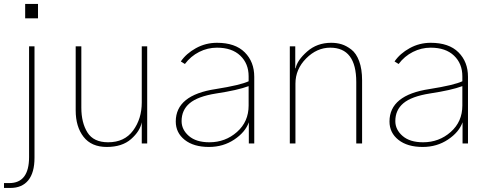

<svg xmlns="http://www.w3.org/2000/svg" viewBox="-24 -721 2457 965"><path d="M102.5 -628.9V-701.2H167V-628.9ZM-3.9 199.2H22.5Q122.1 199.2 122.1 68.4V-488.3H149.4V72.3Q149.4 146.5 118.2 185.1Q86.9 223.6 28.3 223.6H-3.9Z M356.4 -166V-488.3H384.8V-179.7Q384.8 -104.5 415.5 -55.2Q446.3 -5.9 519.5 -5.9Q601.6 -5.9 645 -64.9Q688.5 -124 688.5 -206.1V-488.3H715.8V0H688.5V-106.4Q679.7 -61.5 634.8 -22Q589.8 17.6 512.7 17.6Q435.5 17.6 396 -33.2Q356.4 -84 356.4 -166Z M888.7 -112.3Q888.7 -69.3 925.3 -37.6Q961.9 -5.9 1028.3 -5.9Q1108.4 -5.9 1167 -57.6Q1225.6 -109.4 1225.6 -190.4V-288.1Q1170.9 -267.6 1061.5 -251Q969.7 -236.3 929.2 -202.1Q888.7 -168 888.7 -112.3ZM859.4 -110.4Q859.4 -243.2 1060.5 -273.4Q1183.6 -293 1225.6 -312.5V-337.9Q1225.6 -401.4 1183.6 -441.4Q1141.6 -481.4 1066.4 -481.4Q1019.5 -481.4 977.1 -460Q934.6 -438.5 905.3 -399.4L884.8 -412.1Q912.1 -452.1 960.9 -479Q1009.8 -505.9 1066.4 -505.9Q1158.2 -505.9 1206.1 -458Q1253.9 -410.2 1253.9 -335V0H1226.6V-106.4Q1209 -56.6 1153.3 -19.5Q1097.7 17.6 1026.4 17.6Q949.2 17.6 904.3 -18.1Q859.4 -53.7 859.4 -110.4Z M1432.6 0V-488.3H1460V-377.9H1461.9Q1469.7 -418 1519.5 -461.9Q1569.3 -505.9 1640.6 -505.9Q1668.9 -505.9 1692.9 -498.5Q1716.8 -491.2 1741.7 -472.2Q1766.6 -453.1 1781.2 -413.6Q1795.9 -374 1795.9 -317.4V0H1766.6V-308.6Q1766.6 -481.4 1635.7 -481.4Q1568.4 -481.4 1514.6 -427.2Q1460.9 -373 1460.9 -300.8V0Z M1962.9 -112.3Q1962.9 -69.3 1999.5 -37.6Q2036.1 -5.9 2102.5 -5.9Q2182.6 -5.9 2241.2 -57.6Q2299.8 -109.4 2299.8 -190.4V-288.1Q2245.1 -267.6 2135.7 -251Q2043.9 -236.3 2003.4 -202.1Q1962.9 -168 1962.9 -112.3ZM1933.6 -110.4Q1933.6 -243.2 2134.8 -273.4Q2257.8 -293 2299.8 -312.5V-337.9Q2299.8 -401.4 2257.8 -441.4Q2215.8 -481.4 2140.6 -481.4Q2093.8 -481.4 2051.3 -460Q2008.8 -438.5 1979.5 -399.4L1959 -412.1Q1986.3 -452.1 2035.2 -479Q2084 -505.9 2140.6 -505.9Q2232.4 -505.9 2280.3 -458Q2328.1 -410.2 2328.1 -335V0H2300.8V-106.4Q2283.2 -56.6 2227.5 -19.5Q2171.9 17.6 2100.6 17.6Q2023.4 17.6 1978.5 -18.1Q1933.6 -53.7 1933.6 -110.4Z"/></svg>

Font: Gothic A1 Thin
Style: Regular
Weight: 250
Designer: HanYang I&C Co.,Ltd.
Foundry: HanYang I&C Co.,Ltd.
Version: Version 2.50